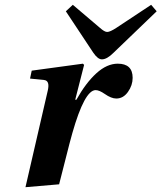

<svg xmlns="http://www.w3.org/2000/svg" viewBox="-20 -767 672 799"><path d="M254 -720 283 -747 396 -651Q415 -634 426 -634Q438 -634 464 -651L609 -747L632 -720L452 -547Q425 -520 404 -520Q387 -520 368 -548ZM86 12 179 -391Q188 -431 164 -434L105 -440L112 -473L325 -502L330 -497L293 -352H298Q337 -422 381 -462Q425 -502 470 -502Q532 -502 532 -443Q532 -412 512.5 -384.5Q493 -357 464 -357Q443 -357 416 -376Q393 -392 378 -392Q332 -392 281 -213Q271 -178 252.5 -104Q234 -30 226 0Z"/></svg>

Font: Lingua Franca
Style: Bold Italic
Weight: 700
Italic angle: -13°
Version: Version 1.19